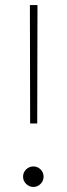

<svg xmlns="http://www.w3.org/2000/svg" viewBox="-20 -740 269 768"><path d="M100.6 -246.1 99.6 -719.7H129.9L128.9 -246.1ZM113.3 7.8Q96.7 7.8 84.5 -4.4Q72.3 -16.6 72.3 -33.2Q72.3 -50.3 84.5 -62.3Q96.7 -74.2 113.3 -74.2Q130.4 -74.2 142.3 -62.3Q154.3 -50.3 154.3 -33.2Q154.3 -16.6 142.3 -4.4Q130.4 7.8 113.3 7.8Z"/></svg>

Font: Reddit Sans Condensed ExtraLight
Style: Regular
Weight: 250
Version: Version 1.014